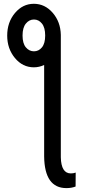

<svg xmlns="http://www.w3.org/2000/svg" viewBox="-20 -782 451 1002"><path d="M17.6 -596.2C17.6 -550.6 31 -511.6 57.9 -479.2C84.7 -446.9 117.7 -430.7 156.7 -430.7C175.3 -430.7 193.2 -434.7 210.4 -442.9V34.7C211.8 144.7 250.5 199.7 326.7 199.7C344.6 199.7 360.5 196.9 374.5 191.4L375 118.7C367.5 121.6 359 123 349.6 123C316.1 123 298.7 95.1 297.4 39.1V-600.1C296.4 -645.3 282.3 -683.7 255.1 -715.1C227.9 -746.5 195.1 -762.2 156.7 -762.2C118 -762.2 85.1 -746.2 58.1 -714.1C31.1 -682 17.6 -642.7 17.6 -596.2ZM157.2 -514.2C140.6 -514.2 126.5 -521.1 115 -534.9C103.4 -548.7 97.7 -569.3 97.7 -596.7C97.7 -624 103.4 -644.8 115 -658.9C126.5 -673.1 140.6 -680.2 157.2 -680.2C173.8 -680.2 187.7 -673.1 199 -658.9C210.2 -644.8 215.8 -624 215.8 -596.7C215.8 -569.3 210.2 -548.7 199 -534.9C187.7 -521.1 173.8 -514.2 157.2 -514.2Z"/></svg>

Font: Roboto Condensed
Style: Regular
Weight: 400
Designer: Google
Version: Version 2.134; 2016